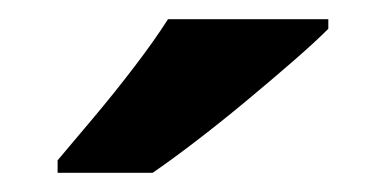

<svg xmlns="http://www.w3.org/2000/svg" viewBox="-20 -786 402 200"><path d="M322 -756Q308 -742 285 -722Q262 -702 235.5 -680Q209 -658 183.5 -638.5Q158 -619 139 -606H40V-619Q56 -638 77.5 -663.5Q99 -689 120 -716.5Q141 -744 155 -766H322Z"/></svg>

Font: Noto Sans Hebrew
Style: Bold
Weight: 700
Designer: Monotype Design Team
Foundry: Monotype Imaging Inc.
Version: Version 2.003